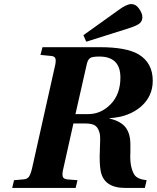

<svg xmlns="http://www.w3.org/2000/svg" viewBox="-20 -924 771 944"><path d="M390 -751 562 -874Q602 -904 626 -904Q648 -904 664 -881Q680 -858 680 -840Q680 -819 664.5 -807.5Q649 -796 607 -783L404 -719ZM40 0 49 -38 94 -42Q114 -43 122.5 -55.5Q131 -68 138 -98L249 -594Q256 -621 253 -634.5Q250 -648 230 -649L179 -654L189 -692H471Q601 -692 661 -657Q731 -615 731 -527Q731 -450 672.5 -399.5Q614 -349 519 -343V-341Q549 -334 569 -322Q589 -310 599.5 -295Q610 -280 615.5 -260.5Q621 -241 621 -219.5Q621 -198 621 -174Q617 -105 640 -66Q654 -43 701 -38L692 0H596Q491 0 475 -83Q468 -121 471 -186Q474 -251 471 -264Q465 -293 450 -305Q435 -317 399 -317H341L292 -98Q285 -71 288 -57.5Q291 -44 311 -42L361 -38L352 0ZM351 -363H414Q477 -363 524.5 -412Q572 -461 572 -543Q572 -646 468 -646Q434 -646 423 -638.5Q412 -631 407 -610Z"/></svg>

Font: Lingua Franca
Style: Bold Italic
Weight: 700
Italic angle: -13°
Version: Version 1.19